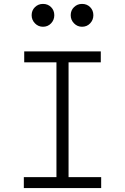

<svg xmlns="http://www.w3.org/2000/svg" viewBox="-20 -963 640 983"><path d="M102 0H498V-56H331V-644H496V-700H104V-644H269V-56H102ZM142 -885Q142 -861 159 -843.5Q176 -826 200 -826Q225 -826 241.5 -843.5Q258 -861 258 -885Q258 -910 241.5 -926.5Q225 -943 200 -943Q176 -943 159 -926.5Q142 -910 142 -885ZM342 -885Q342 -861 359 -843.5Q376 -826 400 -826Q425 -826 441.5 -843.5Q458 -861 458 -885Q458 -910 441.5 -926.5Q425 -943 400 -943Q376 -943 359 -926.5Q342 -910 342 -885Z"/></svg>

Font: CommitMonoV143 ExtLt
Style: Regular
Weight: 200
Monospace: yes
Designer: Eigil Nikolajsen
Foundry: Eigil Nikolajsen
Version: Version 1.143